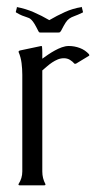

<svg xmlns="http://www.w3.org/2000/svg" viewBox="-20 -556 295 576"><path d="M106.9 -41.5Q106.9 -21 116.2 -3.9V-1Q115.7 -1 114.7 -0.5Q113.8 0 113.3 0H38.6Q38.1 0 37.1 -0.5Q36.1 -1 35.6 -1V-3.9Q46.9 -21 46.9 -41.5V-331.5Q46.9 -349.1 44.7 -366.7Q42.5 -384.3 35.6 -400.4V-401.4L38.6 -404.3L103.5 -418L106 -417Q106.9 -407.7 106.9 -398.4Q106.9 -389.2 106.9 -379.9Q114.7 -385.7 124.5 -392.3Q134.3 -398.9 144.5 -404.5Q154.8 -410.2 165.5 -414.1Q176.3 -418 186.5 -418Q203.6 -418 219.7 -411.9Q235.8 -405.8 247.1 -393.1L248 -390.1L247.1 -388.7L207.5 -364.7H203.6Q197.8 -371.6 189.7 -376.5Q181.6 -381.3 171.9 -381.3Q162.1 -381.3 153.3 -377.7Q144.5 -374 136.5 -368.7Q128.4 -363.3 121.1 -356.9Q113.8 -350.6 106.9 -344.7ZM100.6 -458.5Q98.1 -458.5 96.9 -459.7Q95.7 -460.9 94.7 -463.4Q87.9 -477.1 83.3 -484.6Q78.6 -492.2 74.7 -496.1Q70.8 -500 67.4 -501.7Q64 -503.4 58.8 -504.9Q53.7 -506.3 46.4 -509.3Q39.1 -512.2 28.3 -518.6L27.3 -520L30.8 -533.7L30.3 -535.6L31.2 -534.7Q57.1 -529.8 81.3 -519.3Q105.5 -508.8 127.9 -495.6Q150.4 -508.8 174.6 -519.8Q198.7 -530.8 224.6 -534.7L226.1 -535.6L225.6 -533.7L229 -520L228.5 -518.6Q211.9 -510.7 202.9 -507.6Q193.8 -504.4 188 -500.2Q182.1 -496.1 177 -488.3Q171.9 -480.5 163.1 -463.4Q161.6 -460.9 160.2 -459.7Q158.7 -458.5 155.8 -458.5Z"/></svg>

Font: CAT Linz
Style: Regular
Weight: 400
Designer: Peter Wiegel
Foundry: Peter Wiegel
Version: Version 1.08